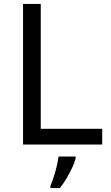

<svg xmlns="http://www.w3.org/2000/svg" viewBox="-20 -734 564 975"><path d="M97 0V-714H187V-80H499V0ZM364 70Q360 88 347.5 115.5Q335 143 318.5 171Q302 199 284 221H236V209Q244 192 252.5 165.5Q261 139 268 110.5Q275 82 277 61H364Z"/></svg>

Font: Noto Sans Canadian Aboriginal
Style: Regular
Weight: 400
Designer: Monotype Design Team, Typotheque's Kevin King
Foundry: Monotype Imaging Inc.
Version: Version 2.002